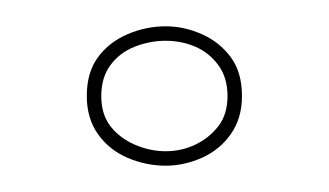

<svg xmlns="http://www.w3.org/2000/svg" viewBox="-20 -111 250 146"><path d="M106 -91Q120 -91 133.5 -85Q147 -79 155.5 -67.5Q164 -56 164 -38Q164 -21 155.5 -9Q147 3 133.5 9Q120 15 106 15Q91 15 77 9Q63 3 54.5 -9Q46 -21 46 -38Q46 -56 54.5 -67.5Q63 -79 77 -85Q91 -91 106 -91ZM106 4Q118 4 128.5 -1Q139 -6 146 -15Q153 -24 153 -38Q153 -52 146 -61.5Q139 -71 128.5 -75.5Q118 -80 106 -80Q94 -80 82.5 -75.5Q71 -71 64 -61.5Q57 -52 57 -38Q57 -24 64 -15Q71 -6 82.5 -1Q94 4 106 4Z"/></svg>

Font: Kalnia Glaze Thin Light
Style: Regular
Weight: 300
Version: Version 1.110